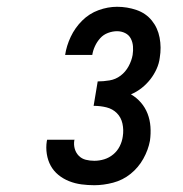

<svg xmlns="http://www.w3.org/2000/svg" viewBox="-20 -863 540 566"><path d="M258 -317Q239 -317 220 -319.5Q201 -322 183.5 -329Q166 -336 152 -347.5Q138 -359 129.5 -374.5Q121 -390 118 -409Q115 -428 118 -447Q118 -448 118.5 -449Q119 -450 119 -451H200Q199 -450 199 -449.5Q199 -449 199 -449Q197 -436 200.5 -424Q204 -412 212.5 -403.5Q221 -395 233 -392Q245 -389 258 -389Q273 -389 287.5 -393.5Q302 -398 314 -408Q326 -418 333 -432Q340 -446 342 -461Q345 -480 341 -498.5Q337 -517 324.5 -529.5Q312 -542 294 -546.5Q276 -551 256 -551L268 -623Q285 -623 303 -626Q321 -629 335.5 -640Q350 -651 359 -667.5Q368 -684 371 -701Q373 -714 372 -726.5Q371 -739 365.5 -749.5Q360 -760 349 -765.5Q338 -771 325 -771Q312 -771 298.5 -766Q285 -761 275.5 -750.5Q266 -740 260 -727Q254 -714 252 -701H172Q176 -728 188.5 -754.5Q201 -781 222 -802Q243 -823 270.5 -833Q298 -843 325 -843Q355 -843 382.5 -833.5Q410 -824 427.5 -802.5Q445 -781 450.5 -752Q456 -723 451 -693Q449 -676 441.5 -659.5Q434 -643 423 -629Q412 -615 397.5 -603.5Q383 -592 366 -585Q383 -575 395.5 -560.5Q408 -546 415 -528Q422 -510 423.5 -489.5Q425 -469 422 -448Q417 -421 402.5 -395Q388 -369 365 -350.5Q342 -332 313.5 -324.5Q285 -317 258 -317Z"/></svg>

Font: Iosevka SS04 Medium Oblique
Style: Regular
Weight: 500
Italic angle: -9°
Monospace: yes
Designer: Belleve Invis
Foundry: Belleve Invis
Version: Version 19.0.0; ttfautohint (v1.8.4)